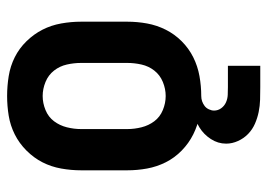

<svg xmlns="http://www.w3.org/2000/svg" viewBox="-126 -452 752 540"><g transform="rotate(-90 250.0 -182.0)"><path d="M250 8Q278 8 306 3Q334 -2 359 -14.5Q384 -27 404 -47Q424 -67 436.5 -92Q449 -117 454 -144.5Q459 -172 459 -200V-330Q459 -358 454 -386Q449 -414 436.5 -438.5Q424 -463 404 -483.5Q384 -504 359 -516.5Q334 -529 306 -533.5Q278 -538 250 -538Q222 -538 194.5 -533.5Q167 -529 142 -516.5Q117 -504 96.5 -483.5Q76 -463 63.5 -438.5Q51 -414 46 -386Q41 -358 41 -330V-200Q41 -172 46 -144.5Q51 -117 63.5 -92Q76 -67 96.5 -47Q117 -27 142 -14.5Q167 -2 194.5 3Q222 8 250 8ZM250 -92Q230 -92 210.5 -100Q191 -108 179 -124Q167 -140 162 -160Q157 -180 157 -200V-330Q157 -350 162 -370Q167 -390 179 -406Q191 -422 210.5 -430Q230 -438 250 -438Q270 -438 289.5 -430Q309 -422 321.5 -406Q334 -390 338.5 -370Q343 -350 343 -330V-200Q343 -180 338.5 -160Q334 -140 321.5 -124Q309 -108 289.5 -100Q270 -92 250 -92ZM275 174H335V83H275Q264 83 253 82.5Q242 82 232 77.5Q222 73 215.5 64Q209 55 209 44Q209 37 212.5 29.5Q216 22 222 17.5Q228 13 235 10.5Q242 8 250 8V-19Q227 -19 204 -14Q181 -9 161.5 3Q142 15 129 35Q116 55 116 78Q116 95 123.5 111.5Q131 128 143.5 140Q156 152 172 159Q188 166 205 169.5Q222 173 239.5 173.5Q257 174 275 174Z"/></g></svg>

Font: Iosevka SS09
Style: Bold
Weight: 700
Monospace: yes
Designer: Belleve Invis
Foundry: Belleve Invis
Version: Version 5.2.1; ttfautohint (v1.8.3)